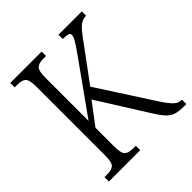

<svg xmlns="http://www.w3.org/2000/svg" viewBox="-193 -848 983 983"><g transform="rotate(-45 298.0 -357.0)"><path d="M35 0V-32H55Q87 -32 101.5 -45Q116 -58 116 -108V-606Q116 -655 102 -668.5Q88 -682 55 -682H35V-714H262V-682H241Q209 -682 195 -668.5Q181 -655 181 -605V-293L379 -571Q409 -613 420.5 -633Q432 -653 432 -665Q432 -675 421 -679Q410 -683 384 -683V-714H553V-683Q532 -683 516 -673Q500 -663 482.5 -642Q465 -621 441 -587L311 -411L502 -115Q531 -70 550.5 -51Q570 -32 592 -32H596V0H579Q542 0 519 -7.5Q496 -15 477.5 -36Q459 -57 434 -97L269 -360L181 -243V-111Q181 -59 195 -45.5Q209 -32 243 -32H262V0Z"/></g></svg>

Font: Noto Serif Tamil Condensed Light
Style: Regular
Weight: 300
Width: 3
Designer: Indian Type Foundry, Tom Grace, and the Monotype Design Team
Foundry: Monotype Imaging Inc.
Version: Version 2.004; ttfautohint (v1.8.4.7-5d5b)